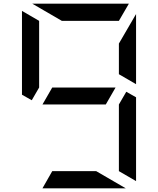

<svg xmlns="http://www.w3.org/2000/svg" viewBox="-20 -1020 856 1040"><path d="M210 -454 263 -546H606L553 -454ZM717 -564 624 -618V-784L717 -944ZM192 -546 152 -477 99 -507V-959V-961L192 -907ZM315 -907 155 -1000H676H678L624 -907ZM661 0H210L263 -93H501ZM717 -493V-41V-39L624 -93V-454L664 -523Z"/></svg>

Font: DSEG7 Modern Mini
Style: Regular
Weight: 400
Designer: Keshikan(Twitter:@keshinomi_88pro)
Version: Version 0.46